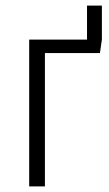

<svg xmlns="http://www.w3.org/2000/svg" viewBox="-20 -664 388 684"><path d="M290 -644H343V-523L336 -475H140V0H84V-523H290Z"/></svg>

Font: Fira Sans Extra Condensed Light
Style: Regular
Weight: 300
Width: 1
Designer: Carrois Corporate & Edenspiekermann AG
Foundry: Carrois Corporate GbR & Edenspiekermann AG
Version: Version 4.203